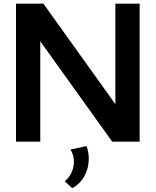

<svg xmlns="http://www.w3.org/2000/svg" viewBox="-20 -752 826 1019"><path d="M721.2 0H575.7L193.8 -532.7V0H64.9V-732.4H210.4L592.3 -199.2V-732.4H721.2ZM363.3 246.6 323.2 210Q346.7 191.9 359.4 164.3Q372.1 136.7 372.1 106.9Q372.1 69.8 354 41.5L439.5 23.4Q451.2 55.7 451.2 90.8Q451.2 141.1 427.5 183.3Q403.8 225.6 363.3 246.6Z"/></svg>

Font: Kumbh Sans SemiBold
Style: Regular
Weight: 600
Version: Version 1.005